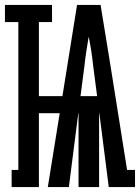

<svg xmlns="http://www.w3.org/2000/svg" viewBox="-46 -755 566 775"><path d="M1 0V-69H28V-666H-26V-735H164V-666H111V-367H206L265 -735H360L400 -490L467 -69H499V0H393L355 -298H354V0H271V-298H270L232 0H147L195 -298H111V0ZM346 -367 330 -490Q327 -519 322.5 -548.5Q318 -578 312 -607Q307 -578 302.5 -548.5Q298 -519 295 -490L279 -367Z"/></svg>

Font: Iosevka Slab Heavy
Style: Regular
Weight: 900
Monospace: yes
Designer: Belleve Invis
Foundry: Belleve Invis
Version: Version 11.1.0; ttfautohint (v1.8.3)